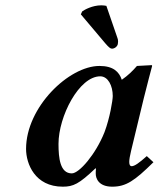

<svg xmlns="http://www.w3.org/2000/svg" viewBox="-20 -692 597 722"><path d="M380 -670C377 -671 366 -672 361 -672C327 -672 297 -655 289 -649L284 -638L376 -529C389 -514 395 -509 401 -509C411 -509 421 -517 423 -526C423 -529 424 -532 424 -536C424 -541 423 -547 421 -551ZM340 -39C340 -21 351 10 402 10C454 10 486 -12 557 -82L532 -105C503.5 -79.5 486 -67 475 -67C470 -67 466 -71 466 -83C466 -92 468.4 -105.9 473 -125L520.3 -321C529.7 -359.9 552 -443.8 552 -443.8C552 -445.8 551.8 -447 550 -447L495 -444C479.2 -425.6 461.1 -408 438 -392C428 -422 406 -444 354 -444C239 -444 78 -289 78 -132C78 -76 111.5 10 216 10C255.5 10 277 0 339 -59L341 -58C340 -52.3 340 -43 340 -39ZM373 -195C340 -112 278 -40 250 -40C206 -40 200 -97 200 -151C200 -254 277 -405 357 -405C386 -405 404 -370 404 -331C404 -315 393 -248 373 -195Z"/></svg>

Font: Linux Libertine O
Style: Bold Italic
Weight: 700
Italic angle: -11.5°
Designer: Philipp H. Poll
Foundry: Philipp H. Poll
Version: Version 4.1.0